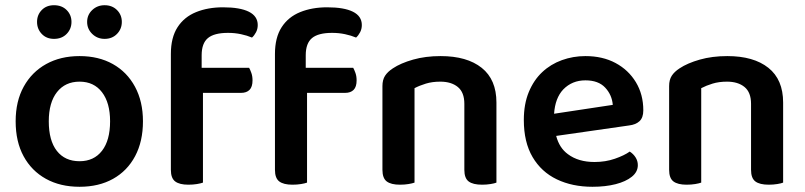

<svg xmlns="http://www.w3.org/2000/svg" viewBox="-20 -702 3087 736"><path d="M528 -237Q528 -160 498 -103.5Q468 -47 413.5 -16.5Q359 14 285 14Q211 14 156 -16.5Q101 -47 70.5 -103Q40 -159 40 -237Q40 -314 71 -370Q102 -426 157 -456.5Q212 -487 285 -487Q358 -487 412.5 -456.5Q467 -426 497.5 -369.5Q528 -313 528 -237ZM285 -389Q230 -389 198.5 -349Q167 -309 167 -237Q167 -163 198 -123.5Q229 -84 285 -84Q340 -84 371 -124Q402 -164 402 -237Q402 -308 371 -348.5Q340 -389 285 -389ZM254 -618Q254 -591 235.5 -572Q217 -553 187 -553Q158 -553 140 -572Q122 -591 122 -618Q122 -645 140 -663.5Q158 -682 187 -682Q217 -682 235.5 -663.5Q254 -645 254 -618ZM447 -618Q447 -591 428.5 -572Q410 -553 381 -553Q353 -553 333.5 -572Q314 -591 314 -618Q314 -645 333.5 -663.5Q353 -682 381 -682Q410 -682 428.5 -663.5Q447 -645 447 -618Z M753 -490V-442H935Q939 -435 943.5 -422.5Q948 -410 948 -394Q948 -369 936.5 -357.5Q925 -346 904 -346H758V-2Q750 1 735 3.5Q720 6 702 6Q668 6 651.5 -6.5Q635 -19 635 -51V-495Q635 -558 660.5 -597.5Q686 -637 731.5 -655.5Q777 -674 835 -674Q900 -674 934 -657Q968 -640 968 -606Q968 -591 961.5 -578.5Q955 -566 946 -558Q927 -566 903.5 -571Q880 -576 854 -576Q801 -576 777 -556Q753 -536 753 -490ZM1152 -490V-442H1334Q1338 -435 1342.5 -422.5Q1347 -410 1347 -394Q1347 -369 1335.5 -357.5Q1324 -346 1303 -346H1157V-2Q1149 1 1134 3.5Q1119 6 1101 6Q1067 6 1050.5 -6.5Q1034 -19 1034 -51V-495Q1034 -558 1059.5 -597.5Q1085 -637 1130.5 -655.5Q1176 -674 1234 -674Q1299 -674 1333 -657Q1367 -640 1367 -606Q1367 -591 1360.5 -578.5Q1354 -566 1345 -558Q1326 -566 1302.5 -571Q1279 -576 1253 -576Q1200 -576 1176 -556Q1152 -536 1152 -490Z M1883 -309V-2Q1876 1 1860.5 3.5Q1845 6 1828 6Q1793 6 1776.5 -6.5Q1760 -19 1760 -51V-304Q1760 -348 1735 -368.5Q1710 -389 1668 -389Q1637 -389 1612.5 -381.5Q1588 -374 1569 -364V-2Q1561 1 1546 3.5Q1531 6 1513 6Q1479 6 1462.5 -6.5Q1446 -19 1446 -51V-372Q1446 -396 1456 -411.5Q1466 -427 1486 -440Q1516 -460 1563.5 -473.5Q1611 -487 1669 -487Q1770 -487 1826.5 -442Q1883 -397 1883 -309Z M2112 -181Q2124 -135 2157 -111Q2197 -81 2259 -81Q2301 -81 2337 -93.5Q2373 -106 2394 -121Q2408 -112 2416.5 -98.5Q2425 -85 2425 -69Q2425 -43 2402 -24.5Q2379 -6 2340 4Q2301 14 2251 14Q2174 14 2114.5 -14.5Q2055 -43 2021.5 -100Q1988 -157 1988 -242Q1988 -303 2007 -349Q2026 -395 2058.5 -425.5Q2091 -456 2134 -471.5Q2177 -487 2224 -487Q2290 -487 2339.5 -460.5Q2389 -434 2417.5 -387Q2446 -340 2446 -279Q2446 -251 2431.5 -237.5Q2417 -224 2391 -221ZM2329 -300Q2326 -338 2300 -366Q2274 -394 2224 -394Q2173 -394 2139 -359Q2108 -326 2104 -266Z M2982 -309V-2Q2975 1 2959.5 3.5Q2944 6 2927 6Q2892 6 2875.5 -6.5Q2859 -19 2859 -51V-304Q2859 -348 2834 -368.5Q2809 -389 2767 -389Q2736 -389 2711.5 -381.5Q2687 -374 2668 -364V-2Q2660 1 2645 3.5Q2630 6 2612 6Q2578 6 2561.5 -6.5Q2545 -19 2545 -51V-372Q2545 -396 2555 -411.5Q2565 -427 2585 -440Q2615 -460 2662.5 -473.5Q2710 -487 2768 -487Q2869 -487 2925.5 -442Q2982 -397 2982 -309Z"/></svg>

Font: Baloo Bhaijaan 2 SemiBold
Style: Regular
Weight: 600
Designer: Sanskriti Dholi, Noopur Datye and Ek Type
Foundry: Ek Type
Version: Version 1.700